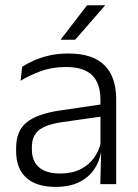

<svg xmlns="http://www.w3.org/2000/svg" viewBox="-20 -702 526 732"><path d="M362.5 0 365.5 -121.5 363 -131V-288.5V-321Q363 -384 331.2 -415.2Q299.5 -446.5 231.5 -446.5Q178.5 -446.5 135 -430.5Q91.5 -414.5 58.5 -394L64.5 -447.5Q82.5 -459 108 -470.8Q133.5 -482.5 166.8 -490.2Q200 -498 240 -498Q289 -498 323.8 -486Q358.5 -474 380.5 -451Q402.5 -428 412.8 -395.5Q423 -363 423 -322.5V0ZM191.5 10.5Q119 10.5 80.2 -24.5Q41.5 -59.5 41.5 -125V-138Q41.5 -202.5 81.2 -235.2Q121 -268 210 -281L373 -305L376 -259L217.5 -236.5Q155.5 -227.5 128.5 -205.8Q101.5 -184 101.5 -141.5V-132.5Q101.5 -87.5 129 -64Q156.5 -40.5 209.5 -40.5Q255 -40.5 287.2 -57Q319.5 -73.5 339.2 -101.2Q359 -129 365.5 -163.5L377.5 -120.5H365Q359 -86 338.8 -56Q318.5 -26 282.2 -7.8Q246 10.5 191.5 10.5ZM312 -682H380.5V-681L266.5 -550.5H212V-552Z"/></svg>

Font: Anek Odia Medium Light
Style: Regular
Weight: 300
Version: Version 1.003